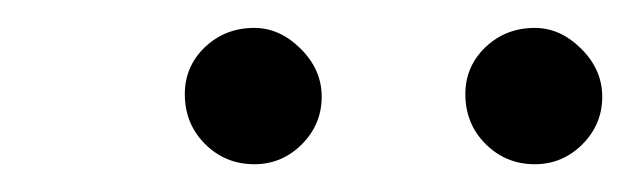

<svg xmlns="http://www.w3.org/2000/svg" viewBox="-20 -634 456 139"><path d="M164.1 -613.8Q182.6 -613.8 197.8 -598.6Q212.9 -583.5 212.9 -564Q212.9 -543.9 198.5 -529.5Q184.1 -515.1 164.1 -515.1Q143.1 -515.1 128.4 -529.8Q113.8 -544.4 113.8 -565.9Q113.8 -585.9 128.4 -599.9Q143.1 -613.8 164.1 -613.8ZM367.2 -613.8Q385.7 -613.8 400.9 -598.6Q416 -583.5 416 -564Q416 -543.9 401.6 -529.5Q387.2 -515.1 367.2 -515.1Q346.2 -515.1 331.5 -529.8Q316.9 -544.4 316.9 -565.9Q316.9 -585.9 331.5 -599.9Q346.2 -613.8 367.2 -613.8Z"/></svg>

Font: Accordance
Style: Italic
Weight: 400
Italic angle: -11°
Version: Version 1.2 (build January 31, 2020) Miklal Software Solutio